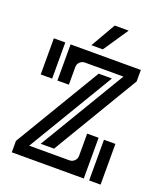

<svg xmlns="http://www.w3.org/2000/svg" viewBox="-148 -917 875 1017"><g transform="rotate(20 289.5 -408.5)"><path d="M113.8 -64.5H340.8Q356.9 -64.5 368.7 -76.2Q380.4 -87.9 380.4 -104V-229.5H444.8V0H39.1V-64.5L329.1 -548.8H403.8ZM167.5 -94.7 457.5 -579.1H240.7Q224.1 -579.1 212.4 -567.6Q200.7 -556.2 200.7 -539.6V-439.9H136.2V-643.6H532.2V-579.1L242.7 -94.7ZM539.6 -229.5V0H475.1V-229.5ZM106.4 -643.6V-439.9H42V-643.6ZM400.4 -817.4 305.7 -677.2H241.2L321.8 -817.4Z"/></g></svg>

Font: Isar CAT
Style: Regular
Weight: 400
Designer: Digitized by Peter Wiegel
Foundry: CAT-Fonts, Peter Wiegel
Version: Version 1.000; ttfautohint (v1.3)